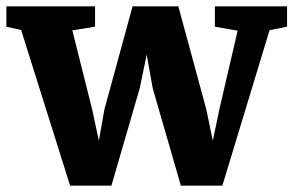

<svg xmlns="http://www.w3.org/2000/svg" viewBox="-21 -576 923 604"><path d="M-1 -492V-556H278V-492L206.5 -480.5L269 -231.5L290 -133.5L307.5 -232L396 -556H540L628 -232L648.5 -133.5L669 -231.5L726.5 -479.5L655 -492V-556H882V-492L827 -481L678.5 8H548L459.5 -298L440.5 -404.5L418.5 -298L329.5 8H199.5L45.5 -481.5Z"/></svg>

Font: Merriweather Light 18pt Black
Style: Regular
Weight: 900
Version: Version 2.100